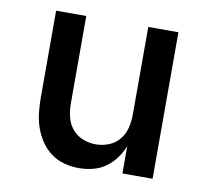

<svg xmlns="http://www.w3.org/2000/svg" viewBox="-64 -591 729 671"><g transform="rotate(10 300.0 -256.0)"><path d="M256 8Q229 8 203.5 1Q178 -6 157 -21.5Q136 -37 121 -59.5Q106 -82 97.5 -106.5Q89 -131 86 -157.5Q83 -184 83 -210V-520H190V-210Q190 -186 195.5 -162.5Q201 -139 216 -120.5Q231 -102 253.5 -93Q276 -84 300 -84Q324 -84 346.5 -93Q369 -102 384 -120.5Q399 -139 404.5 -162.5Q410 -186 410 -210V-520H517V0H410V-97Q401 -74 386 -53.5Q371 -33 350.5 -18.5Q330 -4 305.5 2Q281 8 256 8Z"/></g></svg>

Font: Iosevka Semibold Extended
Style: Regular
Weight: 600
Width: 7
Monospace: yes
Designer: Belleve Invis
Foundry: Belleve Invis
Version: Version 32.5.0; ttfautohint (v1.8.4)